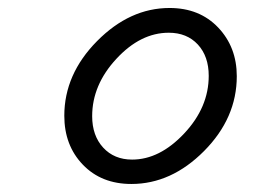

<svg xmlns="http://www.w3.org/2000/svg" viewBox="-20 -456 648 481"><path d="M141.1 -166Q141.1 -270 223.1 -353Q305.2 -436 404.8 -436Q480 -436 526.6 -387Q573.2 -337.9 573.2 -265.1Q573.2 -160.2 491.2 -77.6Q409.2 4.9 309.1 4.9Q233.9 4.9 187.5 -43.5Q141.1 -91.8 141.1 -166ZM210.9 -165Q210.9 -116.2 238.5 -86.2Q266.1 -56.2 311 -56.2Q379.9 -56.2 441.4 -121.6Q502.9 -187 502.9 -266.1Q502.9 -314.9 475.6 -344.5Q448.2 -374 402.8 -374Q332 -374 271.5 -308.6Q210.9 -243.2 210.9 -165Z"/></svg>

Font: CMU Typewriter Text Variable Width
Style: Italic
Weight: 500
Italic angle: -14.04°
Version: Version 0.7.0